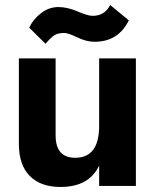

<svg xmlns="http://www.w3.org/2000/svg" viewBox="-20 -739 620 763"><path d="M418 -719 492 -658Q450 -573 356 -573Q323 -573 287 -590.5Q251 -608 236 -608Q211 -608 197 -599.5Q183 -591 161 -565L96 -629Q112 -663 143.5 -687Q175 -711 212 -711Q248 -711 288.5 -693.5Q329 -676 348 -676Q396 -676 418 -719ZM374 -507H520V0H374V-81Q334 4 220 4Q142 4 98.5 -39.5Q55 -83 55 -168V-507H201V-201Q201 -112 279 -112Q374 -112 374 -239Z"/></svg>

Font: Hind Bold
Style: Regular
Weight: 700
Designer: Manushi Parikh, Satya Rajpurohit
Foundry: Indian Type Foundry
Version: Version 1.201;PS 1.0;hotconv 1.0.78;makeotf.lib2.5.61930; tt